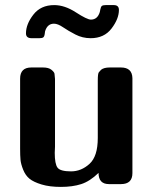

<svg xmlns="http://www.w3.org/2000/svg" viewBox="-20 -723 601 754"><path d="M59 -139V-414Q59 -458 103 -458H149Q171 -458 182 -449Q193 -440 194 -433.5Q195 -427 196 -413V-147Q196 -143 195.5 -135Q195 -127 195 -123Q195 -79 206 -64.5Q217 -50 259 -50Q299 -50 331.5 -79.5Q364 -109 364 -181V-406Q364 -421 365 -428.5Q366 -436 368 -439Q370 -442 377 -449Q388 -458 411 -458H455Q499 -458 500 -416V-43Q500 0 455 0H408Q367 0 367 -44Q333 -11 299 0Q265 11 219 11Q175 11 143.5 1.5Q112 -8 96 -21Q80 -34 71 -56.5Q62 -79 60.5 -95.5Q59 -112 59 -139ZM82 -592Q82 -628 111 -665.5Q140 -703 193 -703Q234 -703 278 -674.5Q322 -646 337 -646Q363 -646 372 -676L374 -686Q376 -697 380.5 -700Q385 -703 395 -703H427Q447 -703 447 -684Q447 -649 418 -611Q389 -573 336 -573Q304 -573 276 -587.5Q248 -602 227.5 -616Q207 -630 192 -630Q166 -630 157 -600Q157 -599 155.5 -589Q154 -579 149.5 -576Q145 -573 135 -573H104Q82 -573 82 -592Z"/></svg>

Font: CMU Sans Serif
Style: Bold
Weight: 700
Version: Version 0.7.0